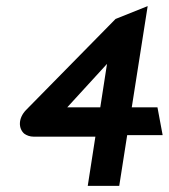

<svg xmlns="http://www.w3.org/2000/svg" viewBox="-20 -608 552 628"><path d="M65 -248C39 -221 40 -188 59 -171C67 -165 78 -161 90 -161H292L267 0H370L396 -166H512L495 -257H411L463 -588L358 -546ZM330 -399 308 -257H200Z"/></svg>

Font: Charger Pro
Style: BlkNarObl
Weight: 900
Designer: Jasper
Foundry: Cannot Into Space Fonts
Version: Version 1.09